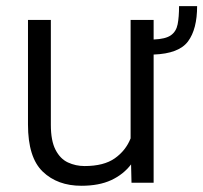

<svg xmlns="http://www.w3.org/2000/svg" viewBox="-20 -593 660 623"><path d="M561 -573.2H619.6Q619.6 -498.5 590.1 -458.7Q560.5 -418.9 478.5 -416V0H406.7L405.3 -59.6Q380.4 -26.9 340.8 -8.5Q301.3 9.8 244.1 9.8Q166.5 9.8 118.7 -36.1Q70.8 -82 70.8 -189V-528.3H145V-188Q145 -136.2 160.2 -106.9Q175.3 -77.6 200.4 -65.9Q225.6 -54.2 254.4 -54.2Q316.9 -54.2 352.5 -79.3Q388.2 -104.5 403.8 -144V-528.3H478.5V-464.8Q517.1 -466.3 534.4 -478.5Q551.8 -490.7 556.4 -514.2Q561 -537.6 561 -573.2Z"/></svg>

Font: Vazirmatn UI FD Light
Style: Regular
Weight: 300
Designer: Saber Rastikerdar
Foundry: Saber Rastikerdar
Version: Version 33.003